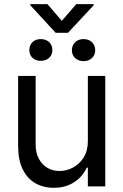

<svg xmlns="http://www.w3.org/2000/svg" viewBox="-20 -895 592 922"><path d="M401.9 -530.4H485.5V0H401.9V-89.8H396.4Q383.6 -61.8 361.7 -40.2Q339.8 -18.6 308.7 -5.9Q277.6 6.9 239 6.9Q187.8 6.9 149.2 -15.5Q110.5 -38 88.7 -82.9Q67 -127.8 67 -193.4V-530.4H151.2V-199.6Q151.2 -161.9 166.1 -133.5Q180.9 -105 206.8 -89.4Q232.7 -73.9 266.6 -73.9Q298.7 -73.9 329.9 -90.1Q361.2 -106.4 381.6 -138.6Q401.9 -170.9 401.9 -217.5ZM175.4 -707.2Q192.7 -707.2 205.5 -700.3Q218.2 -693.4 224.8 -681.5Q231.4 -669.5 231.4 -654.7Q231.4 -640.2 224.8 -628.5Q218.2 -616.7 205.6 -609.8Q193 -602.9 175.4 -602.9Q158.5 -602.9 146.2 -609.8Q134 -616.7 127.4 -628.5Q120.9 -640.2 120.9 -654.7Q120.9 -668.9 127.1 -680.8Q133.3 -692.7 145.7 -699.9Q158.1 -707.2 175.4 -707.2ZM381.2 -707.2Q398.5 -707.2 411.3 -699.9Q424 -692.7 430.6 -680.4Q437.2 -668.2 437.2 -653.3Q437.2 -639.2 430.6 -627.6Q424 -616 411.3 -608.8Q398.5 -601.5 381.2 -601.5Q364 -601.5 351.2 -608.8Q338.4 -616 331.8 -627.6Q325.3 -639.2 325.3 -653.3Q325.3 -668.2 331.8 -680.4Q338.4 -692.7 351.2 -699.9Q364 -707.2 381.2 -707.2ZM276.9 -794.9 346 -875H429.6V-869.5L306.6 -737.6H247.2L125.7 -869.5V-875H207.9Z"/></svg>

Font: Pretendard Variable
Style: Regular
Weight: 400
Designer: Base glyphs from Inter by Rasmus Andersson; Hangul glyphs from Noto Sans CJK(Source Han Sans) by Jang Soo-young and Kang
Foundry: Kil Hyung-jin
Version: Version 1.100;FEAKit 1.0